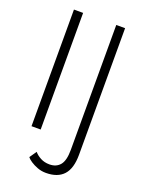

<svg xmlns="http://www.w3.org/2000/svg" viewBox="-168 -782 826 1083"><g transform="rotate(20 245.0 -240.0)"><path d="M159 126Q173 143 196.5 155.5Q220 168 250 168Q291 168 313.5 141Q336 114 336 50V-700H389V60Q389 142 353.5 181Q318 220 248 220Q221 220 197 211Q173 202 155 190Q137 178 130 168ZM82 -700H137V0H82Z"/></g></svg>

Font: Jost* Light
Style: Regular
Weight: 300
Version: Version 3.7